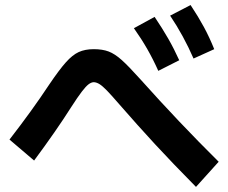

<svg xmlns="http://www.w3.org/2000/svg" viewBox="-20 -772 904 761"><path d="M452.1 -359.4Q421.4 -395 403.8 -413.1Q386.2 -431.2 374.5 -438.5Q362.8 -445.8 351.6 -446.3Q341.3 -445.8 330.8 -437.7Q320.3 -429.7 304.2 -408.7Q288.1 -387.7 261.7 -346.7Q203.6 -254.9 115.2 -135.7L17.6 -218.8Q107.4 -334.5 174.8 -436.5Q214.8 -495.6 241 -524.9Q267.1 -554.2 292 -565.7Q316.9 -577.1 351.6 -577.1Q386.2 -577.1 410.6 -567.9Q435.1 -558.6 462.4 -534.2Q489.7 -509.8 537.1 -457Q688.5 -287.6 846.7 -130.9L756.8 -31.2Q664.1 -125 594 -200.9Q523.9 -276.9 452.1 -359.4ZM510.7 -660.2 592.8 -705.1Q623 -660.2 646.5 -619.4Q669.9 -578.6 690.4 -533.2L607.4 -491.2Q586.9 -537.1 563.7 -577.6Q540.5 -618.2 510.7 -660.2ZM654.3 -710 735.4 -752Q765.6 -706.5 788.1 -665Q810.5 -623.5 829.1 -577.1L747.1 -540Q707.5 -630.9 654.3 -710Z"/></svg>

Font: Pretendard GOV
Style: Bold
Weight: 700
Designer: Base glyphs from Inter by Rasmus Andersson; Hangeul glyphs from Noto Sans CJK(Source Han Sans) by Jang Soo-young and Kan
Foundry: Kil Hyung-jin
Version: Version 1.309